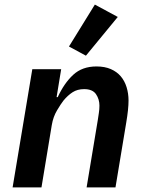

<svg xmlns="http://www.w3.org/2000/svg" viewBox="-20 -818 640 838"><path d="M355 -575 281 -615 394 -798 494 -744ZM35 0 121 -516H247L227 -394H232Q260 -455 299.5 -491.5Q339 -528 401 -528Q437 -528 463.5 -516.5Q490 -505 507 -485Q524 -465 532.5 -437.5Q541 -410 541 -379Q541 -342 531 -283L484 0H358L407 -295Q409 -309 411.5 -325Q414 -341 414 -357Q414 -385 399 -407Q384 -429 347 -429Q318 -429 297 -415.5Q276 -402 257 -379Q246 -365 229 -336.5Q212 -308 206 -272L161 0Z"/></svg>

Font: IBM Plex Mono SemiBold
Style: Italic
Weight: 600
Italic angle: -9°
Monospace: yes
Designer: Mike Abbink, Paul van der Laan, Pieter van Rosmalen
Foundry: Bold Monday
Version: Version 2.3